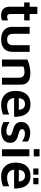

<svg xmlns="http://www.w3.org/2000/svg" viewBox="1358 -2082 740 3496"><g transform="rotate(90 1728.0 -334.0)"><path d="M263 16Q185 16 144 -22.5Q103 -61 103 -134V-404H25V-504H103V-644H235V-504H351V-404H235V-154Q235 -124 246.5 -109Q258 -94 288 -94Q304 -94 321.5 -99Q339 -104 351 -112V-2Q332 8 308.5 12Q285 16 263 16Z M699 15Q630 15 578 -7.5Q526 -30 497.5 -75Q469 -120 469 -190V-504H596V-204Q596 -148 621 -121Q646 -94 700 -94Q754 -94 778.5 -121Q803 -148 803 -204V-504H924V-190Q924 -86 864 -35.5Q804 15 699 15Z M1064 -462Q1085 -473 1114 -483Q1143 -493 1177 -500.5Q1211 -508 1246 -512.5Q1281 -517 1312 -517Q1381 -517 1427.5 -498.5Q1474 -480 1498 -440Q1522 -400 1522 -336V0H1395V-314Q1395 -333 1390 -350.5Q1385 -368 1373 -381.5Q1361 -395 1340 -402.5Q1319 -410 1286 -410Q1261 -410 1235.5 -405Q1210 -400 1191 -392V0H1064Z M1885 15Q1810 15 1753.5 -16Q1697 -47 1666 -105.5Q1635 -164 1635 -247Q1635 -379 1698.5 -449Q1762 -519 1878 -519Q1960 -519 2011 -483Q2062 -447 2085 -380Q2108 -313 2107 -221H1717L1708 -307H2006L1982 -271Q1980 -350 1954.5 -384.5Q1929 -419 1873 -419Q1839 -419 1814 -403.5Q1789 -388 1775.5 -352Q1762 -316 1762 -253Q1762 -175 1798.5 -134Q1835 -93 1911 -93Q1942 -93 1970.5 -99Q1999 -105 2023.5 -114.5Q2048 -124 2066 -132V-19Q2030 -4 1986 5.5Q1942 15 1885 15Z M2368 15Q2314 15 2276 3.5Q2238 -8 2203 -24V-139Q2226 -124 2251.5 -110.5Q2277 -97 2306.5 -89Q2336 -81 2371 -81Q2410 -81 2429.5 -96Q2449 -111 2449 -134Q2449 -154 2434 -165.5Q2419 -177 2395 -185Q2371 -193 2344 -201Q2319 -207 2293.5 -217Q2268 -227 2247 -244Q2226 -261 2213.5 -287.5Q2201 -314 2201 -352Q2201 -397 2219 -428Q2237 -459 2266.5 -478.5Q2296 -498 2330.5 -506.5Q2365 -515 2398 -514Q2456 -513 2491 -501Q2526 -489 2557 -472V-368Q2522 -387 2489.5 -402.5Q2457 -418 2414 -418Q2375 -418 2353.5 -404.5Q2332 -391 2332 -367Q2332 -346 2345 -333.5Q2358 -321 2379.5 -313.5Q2401 -306 2426 -299Q2451 -292 2477.5 -283.5Q2504 -275 2527.5 -259.5Q2551 -244 2565.5 -217Q2580 -190 2580 -147Q2579 -88 2548.5 -52.5Q2518 -17 2470 -1Q2422 15 2368 15Z M2698 0V-499H2825L2826 0ZM2695 -579V-684H2828V-579Z M3191 15Q3116 15 3059.5 -16Q3003 -47 2972 -105.5Q2941 -164 2941 -247Q2941 -379 3004.5 -449Q3068 -519 3184 -519Q3266 -519 3317 -483Q3368 -447 3391 -380Q3414 -313 3413 -221H3023L3014 -307H3312L3288 -271Q3286 -350 3260.5 -384.5Q3235 -419 3179 -419Q3145 -419 3120 -403.5Q3095 -388 3081.5 -352Q3068 -316 3068 -253Q3068 -175 3104.5 -134Q3141 -93 3217 -93Q3248 -93 3276.5 -99Q3305 -105 3329.5 -114.5Q3354 -124 3372 -132V-19Q3336 -4 3292 5.5Q3248 15 3191 15ZM3220 -570V-664H3335V-570ZM3047 -570V-664H3161V-570Z"/></g></svg>

Font: Maven Pro SemiBold
Style: Regular
Weight: 600
Designer: Joe Prince
Foundry: Joe Prince
Version: Version 2.103